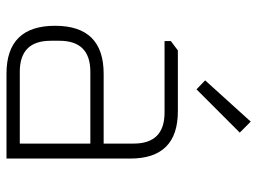

<svg xmlns="http://www.w3.org/2000/svg" viewBox="-118 -656 774 577"><g transform="rotate(90 268.5 -367.0)"><path d="M201 0Q57 0 57 -146Q57 -292 201 -292H411V-382Q411 -475 318 -475H103V-494L131 -515H314Q456 -515 456 -372V0ZM102 -133Q102 -40 195 -40H411V-252H195Q102 -252 102 -159ZM221 -597 345 -734 378 -701 248 -571Z"/></g></svg>

Font: Oxanium ExtraLight
Style: Regular
Weight: 200
Designer: Severin Meyer
Version: Version 2.000